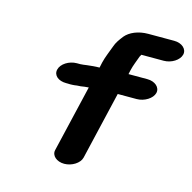

<svg xmlns="http://www.w3.org/2000/svg" viewBox="-94 -724 803 803"><g transform="rotate(15 308.0 -322.0)"><path d="M173 -342H180C187 -342 194 -341 201 -342C206 -342 212 -343 219 -344L235 -345C246 -347 255 -348 269 -349L201 -60C195 -35 219 -14 252 -14C285 -14 318 -35 324 -60L393 -354H475C508 -354 542 -375 548 -400C554 -425 530 -446 497 -446H415L419 -464C424 -486 434 -509 441 -529L446 -538H543C576 -538 609 -559 615 -584C621 -609 597 -630 564 -630H451C408 -630 372 -614 353 -591C340 -574 329 -560 322 -539C314 -516 302 -490 296 -464L291 -441C272 -441 254 -439 237 -437L222 -435C217 -434 213 -435 210 -434H195C161 -434 128 -413 122 -387C116 -361 139 -342 173 -342Z"/></g></svg>

Font: Blanket
Style: SikObl
Weight: 700
Foundry: Cannot Into Space Fonts
Version: Version 0.9